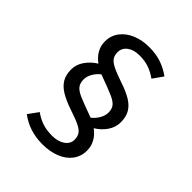

<svg xmlns="http://www.w3.org/2000/svg" viewBox="-217 -847 1049 1049"><g transform="rotate(45 307.5 -322.5)"><path d="M496.4 -662.6 454.9 -603.6Q422.6 -626.2 391.5 -636.9Q360.5 -647.7 319.5 -647.7Q275.4 -647.7 248.5 -627.7Q221.5 -607.7 221.5 -574.9Q221.5 -550.8 231.8 -535.4Q242.1 -520 268.7 -506.2Q295.4 -492.3 348.2 -474.4Q405.6 -455.4 439.5 -434.6Q473.3 -413.8 489.2 -385.6Q505.1 -357.4 505.1 -317.4Q505.1 -277.9 482.3 -244.6Q459.5 -211.3 423.1 -189.2Q484.1 -143.6 484.1 -77.4Q484.1 -32.3 459 1.5Q433.8 35.4 389 53.3Q344.1 71.3 286.7 71.3Q184.6 71.3 110.3 14.9L152.3 -43.1Q183.6 -20.5 216.4 -9.7Q249.2 1 290.8 1Q335.4 1 364.6 -18.7Q393.8 -38.5 393.8 -71.3Q393.8 -95.4 383.3 -111Q372.8 -126.7 346.4 -140Q320 -153.3 267.2 -170.8Q209.2 -190.3 175.1 -211.3Q141 -232.3 124.9 -260.3Q108.7 -288.2 108.7 -328.7Q108.7 -367.7 132.1 -401Q155.4 -434.4 191.8 -456.9Q130.8 -502.1 130.8 -567.7Q130.8 -612.8 156.7 -646.9Q182.6 -681 226.7 -699.2Q270.8 -717.4 324.6 -717.4Q377.4 -717.4 418.5 -703.3Q459.5 -689.2 496.4 -662.6ZM195.4 -339.5Q195.4 -310.3 208.5 -293.6Q221.5 -276.9 251.8 -263.3Q282.1 -249.7 359 -222.1L370.8 -217.9Q394.4 -237.4 407.2 -260.8Q420 -284.1 420 -306.7Q420 -335.4 406.2 -351.8Q392.3 -368.2 360.5 -382.3Q328.7 -396.4 244.6 -427.2Q221 -407.7 208.2 -384.6Q195.4 -361.5 195.4 -339.5Z"/></g></svg>

Font: Fira Code
Style: Regular
Weight: 400
Designer: Carrois Corporate, Edenspiekermann AG, Nikita Prokopov
Foundry: Carrois Corporate, Edenspiekermann AG, Nikita Prokopov
Version: Version 5.002